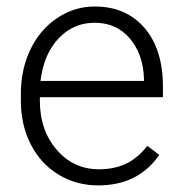

<svg xmlns="http://www.w3.org/2000/svg" viewBox="-20 -558 557 588"><path d="M280.8 9.8Q213.4 9.8 158.9 -23.4Q104.5 -56.6 74.2 -116Q43.9 -175.3 43.9 -249V-270Q43.9 -346.2 73.5 -407.2Q103 -468.3 155.8 -503.2Q208.5 -538.1 270 -538.1Q366.2 -538.1 422.6 -472.4Q479 -406.7 479 -293V-260.3H102.1V-249Q102.1 -159.2 153.6 -99.4Q205.1 -39.6 283.2 -39.6Q330.1 -39.6 366 -56.6Q401.9 -73.7 431.2 -111.3L467.8 -83.5Q403.3 9.8 280.8 9.8ZM270 -488.3Q204.1 -488.3 158.9 -439.9Q113.8 -391.6 104 -310.1H420.9V-316.4Q418.5 -392.6 377.4 -440.4Q336.4 -488.3 270 -488.3Z"/></svg>

Font: SteelSelectRoboto
Style: Regular
Weight: 300
Designer: Google
Version: Version 2.137; 2017